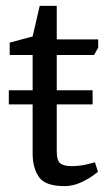

<svg xmlns="http://www.w3.org/2000/svg" viewBox="-20 -629 354 653"><path d="M10 -274V-322H295V-274ZM91 -442H13V-484L91 -505L115 -609H173V-495H314V-467L300 -442H173V-114Q173 -82 185.5 -73Q198 -64 223 -64Q252 -64 277.5 -70.5Q303 -77 303 -77L313 -45Q314 -45 297 -32.5Q280 -20 254 -8Q228 4 199 4Q134 4 112.5 -27Q91 -58 91 -107Z"/></svg>

Font: Faustina VF Beta
Style: Regular
Weight: 400
Designer: Alfonso Garcia
Foundry: Omnibus-Type
Version: Version 1.006